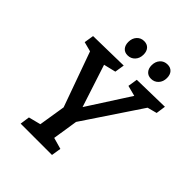

<svg xmlns="http://www.w3.org/2000/svg" viewBox="-244 -1040 1183 1183"><g transform="rotate(45 347.5 -449.0)"><path d="M140 0 149 -63 243 -87 226 -69 259 -275 266 -231 122 -632 140 -614 64 -634 74 -697 336 -702 326 -639 231 -616 241 -638 346 -316H321L525 -633L533 -611L445 -634L455 -697L695 -702L686 -639L607 -618L632 -635L362 -231L378 -275L346 -69L338 -87L423 -63L413 0ZM308 -763Q282 -763 267.5 -780Q253 -797 253 -825Q253 -857 271.5 -877.5Q290 -898 319 -898Q345 -898 360 -881.5Q375 -865 375 -836Q375 -804 356 -783.5Q337 -763 308 -763ZM512 -763Q486 -763 471 -780Q456 -797 456 -825Q456 -857 474.5 -877.5Q493 -898 523 -898Q549 -898 564 -881.5Q579 -865 579 -836Q579 -804 560 -783.5Q541 -763 512 -763Z"/></g></svg>

Font: Bitter Thin SemiBold
Style: Italic
Weight: 600
Italic angle: -9°
Version: Version 2.002